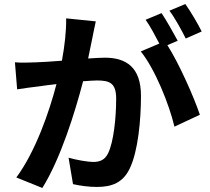

<svg xmlns="http://www.w3.org/2000/svg" viewBox="-20 -886 1040 952"><path d="M980 -730C963 -765 926 -828 899 -866L820 -833C848 -796 880 -737 901 -695ZM308 -795C309 -733 301 -661 287 -585C237 -581 190 -578 159 -577C123 -576 90 -574 54 -577L65 -443C96 -448 147 -455 175 -458C194 -461 225 -465 260 -469C225 -334 157 -136 61 -6L190 46C281 -100 353 -333 392 -483C420 -485 444 -487 460 -487C522 -487 556 -476 556 -397C556 -299 543 -181 516 -126C500 -93 475 -83 442 -83C416 -83 358 -93 320 -104L342 27C375 35 423 41 460 41C536 41 590 19 623 -50C665 -136 679 -294 679 -411C679 -553 605 -600 500 -600C480 -600 450 -598 417 -596C424 -632 432 -668 438 -698C443 -723 449 -754 455 -780ZM861 -684C841 -721 806 -784 781 -821L702 -788C725 -756 750 -708 770 -670L678 -631C749 -543 819 -368 845 -258L971 -317C942 -404 868 -571 810 -662Z"/></svg>

Font: Source Han Sans SC Bold
Style: Regular
Weight: 700
Designer: Ryoko NISHIZUKA (kana & ideographs); Paul D. Hunt (Latin, Greek & Cyrillic); Wenlong ZHANG (bopomofo); Sandoll Communica
Foundry: Adobe Systems Incorporated
Version: Version 1.001;PS 1.001;hotconv 1.0.78;makeotf.lib2.5.61930